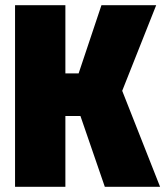

<svg xmlns="http://www.w3.org/2000/svg" viewBox="-20 -720 639 740"><path d="M38 0V-700H232V-437H283L371 -700H582L451 -370L597 0H384L290 -273H232V0Z"/></svg>

Font: Tektur SemiCondensed ExtraBold
Style: Regular
Weight: 800
Width: 4
Designer: Adam Jagosz
Foundry: Adam Jagosz
Version: Version 1.005;gftools[0.9.30]